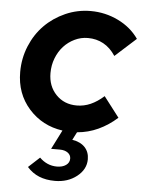

<svg xmlns="http://www.w3.org/2000/svg" viewBox="-54 -573 637 850"><g transform="rotate(5 264.5 -148.5)"><path d="M289 -108Q321 -108 350.5 -121Q380 -134 409 -160L478 -70Q439 -35 394.5 -14.5Q350 6 301 10L283 45Q320 51 339.5 72Q359 93 359 125Q359 170 319 201.5Q279 233 222 233Q182 233 151.5 220.5Q121 208 98 182L148 136Q164 152 183.5 160.5Q203 169 225 169Q250 169 265.5 158Q281 147 281 129Q281 113 267.5 103Q254 93 232 93H193L236 8Q145 -5 86 -71.5Q27 -138 27 -234Q27 -295 49.5 -349.5Q72 -404 111 -443.5Q150 -483 203 -506.5Q256 -530 315 -530Q380 -530 437.5 -502Q495 -474 529 -425L436 -341Q413 -376 382 -393Q351 -410 313 -410Q282 -410 254 -396.5Q226 -383 205.5 -360.5Q185 -338 173 -307Q161 -276 161 -241Q161 -183 197 -145.5Q233 -108 289 -108Z"/></g></svg>

Font: Red Hat Display
Style: Bold Italic
Weight: 700
Italic angle: -12°
Designer: Pentagram / MCKL
Foundry: Pentagram / MCKL
Version: Version 1.003; Red Hat Display Bold Italic